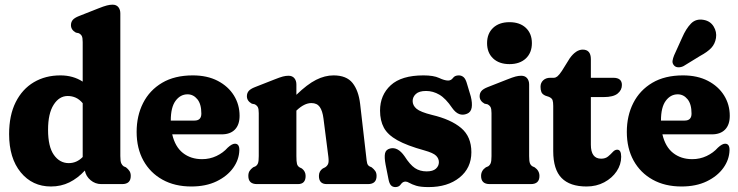

<svg xmlns="http://www.w3.org/2000/svg" viewBox="-20 -768 3080 801"><path d="M18 -208.5Q18 -287 45.5 -341.8Q73 -396.5 121.2 -425Q169.5 -453.5 232 -453.5Q285 -453.5 325 -427.5V-592.5Q325 -610.5 321.2 -617.8Q317.5 -625 308.5 -629.5L296.5 -632Q276 -643.5 276 -663Q276 -675.5 283.2 -684.5Q290.5 -693.5 309.5 -701L390.5 -733Q413 -742 425.8 -745.2Q438.5 -748.5 449.5 -748.5Q465.5 -748.5 473.8 -738.2Q482 -728 482 -712V-117Q482 -95 485.8 -86.8Q489.5 -78.5 496 -74L505.5 -70Q515 -62.5 520.2 -54.5Q525.5 -46.5 525.5 -34Q525.5 0 489.5 0H402.5Q377.5 0 358 -16.2Q338.5 -32.5 334 -56.5Q304.5 -24.5 269.5 -7.2Q234.5 10 192.5 10Q115 10 66.5 -49Q18 -108 18 -208.5ZM180.5 -226.5Q180.5 -156 204.8 -121.8Q229 -87.5 267 -87.5Q300 -87.5 325 -113V-337.5Q311.5 -353.5 296 -360.5Q280.5 -367.5 262.5 -367.5Q227 -367.5 203.8 -331Q180.5 -294.5 180.5 -226.5Z M979.5 -285Q979.5 -247.5 960 -227.5Q940.5 -207.5 905 -207.5H698.5Q710.5 -155.5 743.2 -129.8Q776 -104 823 -104Q855 -104 883 -117.2Q911 -130.5 930 -152Q948 -168.5 960 -168.5Q979 -168.5 978.5 -141.5Q977.5 -102 952.8 -67.5Q928 -33 883.5 -11.5Q839 10 778 10Q709 10 657.8 -18.5Q606.5 -47 578.2 -98.2Q550 -149.5 550 -217.5Q550 -285 577 -338.2Q604 -391.5 656.2 -422.5Q708.5 -453.5 784.5 -453.5Q844.5 -453.5 888.2 -430.8Q932 -408 955.8 -369.8Q979.5 -331.5 979.5 -285ZM762.5 -374.5Q732.5 -374.5 712.5 -347.5Q692.5 -320.5 692.5 -265.5V-265H791.5Q820 -265 820 -294Q820 -334 803.2 -354.2Q786.5 -374.5 762.5 -374.5Z M1216.5 -415.5V-372.5Q1262 -416.5 1298.8 -435Q1335.5 -453.5 1371.5 -453.5Q1425.5 -453.5 1450.8 -421.8Q1476 -390 1482.5 -334L1507.5 -117Q1509.5 -95.5 1511.8 -87Q1514 -78.5 1521.5 -74L1530.5 -70Q1540 -62.5 1545.5 -54.5Q1551 -46.5 1551 -34Q1551 0 1515 0H1343Q1310.5 0 1310.5 -34Q1310.5 -54 1326.5 -65L1336.5 -70Q1344.5 -75 1348.5 -83.5Q1352.5 -92 1350 -113L1329.5 -273.5Q1325.5 -305.5 1314 -321.8Q1302.5 -338 1279 -338Q1249.5 -338 1217 -307L1216.5 -306.5V-117Q1216.5 -93.5 1219 -84.2Q1221.5 -75 1229.5 -70L1239.5 -65Q1255 -53 1255 -34Q1255 0 1223 0H1052Q1016 0 1016 -34Q1016 -46.5 1021 -54.5Q1026 -62.5 1036 -70L1045.5 -74Q1053 -78.5 1056.2 -86.8Q1059.5 -95 1059.5 -117V-296Q1059.5 -314 1055.5 -321.2Q1051.5 -328.5 1042.5 -333L1030.5 -335.5Q1010 -347 1010 -366.5Q1010 -379 1017.2 -388Q1024.5 -397 1043.5 -404.5L1125 -436.5Q1147.5 -445.5 1160 -448.8Q1172.5 -452 1183.5 -452Q1199.5 -452 1208 -441.8Q1216.5 -431.5 1216.5 -415.5Z M1760 -53Q1786 -53 1798.5 -64.2Q1811 -75.5 1811 -91.5Q1811 -106.5 1799.5 -118.2Q1788 -130 1750.5 -140.5Q1678 -160.5 1637.8 -183Q1597.5 -205.5 1581.5 -235.2Q1565.5 -265 1565.5 -306.5Q1565.5 -371.5 1610.2 -412.5Q1655 -453.5 1746.5 -453.5Q1789 -453.5 1811.8 -442.8Q1834.5 -432 1849.5 -432Q1862 -432 1869.8 -442.8Q1877.5 -453.5 1894 -453.5Q1905.5 -453.5 1914.2 -446Q1923 -438.5 1929 -416L1944 -366Q1951 -338 1947.8 -319Q1944.5 -300 1928.5 -293.5Q1893.5 -279 1866.5 -317.5Q1839.5 -357.5 1813 -373Q1786.5 -388.5 1757.5 -388.5Q1728.5 -388.5 1715 -376Q1701.5 -363.5 1701.5 -346.5Q1701.5 -328 1717.8 -314.2Q1734 -300.5 1782.5 -288.5Q1861 -270 1903.8 -234Q1946.5 -198 1946.5 -133Q1946.5 -67 1897 -27.2Q1847.5 12.5 1768 12.5Q1734.5 12.5 1716.2 6.8Q1698 1 1688.2 -4.8Q1678.5 -10.5 1672 -10.5Q1660 -10.5 1652.2 1Q1644.5 12.5 1629.5 12.5Q1618 12.5 1611 5Q1604 -2.5 1600.5 -21.5L1588.5 -82Q1583 -111.5 1586.2 -127.8Q1589.5 -144 1607.5 -148.5Q1639.5 -156.5 1667.5 -116.5Q1690.5 -80.5 1711 -66.8Q1731.5 -53 1760 -53Z M2105.5 -500.5Q2062.5 -500.5 2037.2 -524.2Q2012 -548 2012 -588Q2012 -628 2037.2 -651.8Q2062.5 -675.5 2105.5 -675.5Q2148.5 -675.5 2173.8 -651.8Q2199 -628 2199 -588Q2199 -548 2173.8 -524.2Q2148.5 -500.5 2105.5 -500.5ZM2187.5 -415.5V-117Q2187.5 -95.5 2190.8 -87Q2194 -78.5 2201.5 -74L2210.5 -70Q2230.5 -56 2230.5 -34Q2230.5 0 2194.5 0H2023Q1987 0 1987 -34Q1987 -56.5 2007 -70L2016.5 -74Q2023.5 -78.5 2027 -87Q2030.5 -95.5 2030.5 -117V-296Q2030.5 -314 2026.5 -321.2Q2022.5 -328.5 2013.5 -333L2001.5 -335.5Q1981 -347 1981 -366.5Q1981 -379 1988.2 -388Q1995.5 -397 2014.5 -404.5L2096 -436.5Q2118.5 -445.5 2131 -448.8Q2143.5 -452 2154.5 -452Q2170.5 -452 2179 -441.8Q2187.5 -431.5 2187.5 -415.5Z M2270 -364 2255 -369Q2242 -375 2238.5 -384.2Q2235 -393.5 2235 -406Q2235 -422.5 2246.2 -433Q2257.5 -443.5 2275.5 -443.5H2290.5Q2298 -443.5 2305.2 -449.2Q2312.5 -455 2324 -472L2357 -525Q2383 -561 2411 -561Q2445 -561 2445 -521V-443.5H2538.5Q2574.5 -443.5 2574.5 -413.5Q2574.5 -392 2556.5 -377.5Q2538.5 -363 2498 -363H2445V-164.5Q2445 -106 2488 -106Q2505.5 -106 2516.8 -115.2Q2528 -124.5 2536.5 -134Q2545 -143.5 2555 -143.5Q2571.5 -143.5 2571.5 -114Q2571.5 -81.5 2552.5 -53.2Q2533.5 -25 2500.8 -7.5Q2468 10 2427 10Q2357.5 10 2322.8 -25.5Q2288 -61 2288 -137.5V-326Q2288 -342 2285.2 -350.2Q2282.5 -358.5 2270 -364Z M3024.5 -285Q3024.5 -247.5 3005 -227.5Q2985.5 -207.5 2950 -207.5H2743.5Q2755.5 -155.5 2788.2 -129.8Q2821 -104 2868 -104Q2900 -104 2928 -117.2Q2956 -130.5 2975 -152Q2993 -168.5 3005 -168.5Q3024 -168.5 3023.5 -141.5Q3022.5 -102 2997.8 -67.5Q2973 -33 2928.5 -11.5Q2884 10 2823 10Q2754 10 2702.8 -18.5Q2651.5 -47 2623.2 -98.2Q2595 -149.5 2595 -217.5Q2595 -285 2622 -338.2Q2649 -391.5 2701.2 -422.5Q2753.5 -453.5 2829.5 -453.5Q2889.5 -453.5 2933.2 -430.8Q2977 -408 3000.8 -369.8Q3024.5 -331.5 3024.5 -285ZM2807.5 -374.5Q2777.5 -374.5 2757.5 -347.5Q2737.5 -320.5 2737.5 -265.5V-265H2836.5Q2865 -265 2865 -294Q2865 -334 2848.2 -354.2Q2831.5 -374.5 2807.5 -374.5ZM2826 -611.5Q2842 -648.5 2862.8 -669.8Q2883.5 -691 2916 -685Q2943.5 -680 2957.2 -657.5Q2971 -635 2967 -609.5Q2963 -585 2947.5 -568.2Q2932 -551.5 2900.5 -534.5L2832 -492.5Q2821.5 -487 2810 -487.2Q2798.5 -487.5 2792 -495Q2784 -504 2785.8 -514.8Q2787.5 -525.5 2792.5 -537.5Z"/></svg>

Font: Fraunces 144pt S100
Style: Bold
Weight: 700
Version: Version 1.000; ttfautohint (v1.8.3)